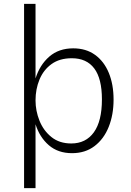

<svg xmlns="http://www.w3.org/2000/svg" viewBox="-20 -769 675 989"><path d="M104 -749H163V-365Q185 -435 234 -477.5Q283 -520 357 -520Q423 -520 469.5 -486.5Q516 -453 540.5 -393.5Q565 -334 565 -256Q565 -178 540 -115.5Q515 -53 467 -16.5Q419 20 351 20Q279 20 231.5 -21Q184 -62 163 -129V200H104ZM347 -30Q422 -30 463.5 -87.5Q505 -145 505 -257Q505 -364 465.5 -416.5Q426 -469 350 -469Q287 -469 245.5 -439Q204 -409 183.5 -359.5Q163 -310 163 -252Q163 -198 183.5 -147Q204 -96 245 -63Q286 -30 347 -30Z"/></svg>

Font: Moderustic Light
Style: Regular
Weight: 300
Designer: Tural Alisoy
Foundry: TAFT Foundry
Version: Version 2.120